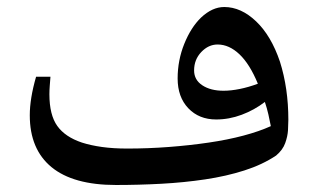

<svg xmlns="http://www.w3.org/2000/svg" viewBox="-20 -528 888 548"><path d="M311 0Q189 0 127 -51Q65 -102 65 -199Q65 -223 69.5 -250.5Q74 -278 83 -309H124Q123 -296 122 -283Q121 -270 121 -259Q121 -200 143.5 -168.5Q166 -137 214 -121Q239 -113 271 -108.5Q303 -104 343 -104Q403 -104 462 -108.5Q521 -113 575.5 -121Q630 -129 675 -141Q720 -153 753 -168Q750 -184 746 -201.5Q742 -219 736 -237Q706 -214 670 -200.5Q634 -187 597 -187Q548 -187 517.5 -219Q487 -251 487 -304Q487 -356 506 -403Q525 -450 554 -478Q586 -508 620 -508Q668 -508 711 -467Q754 -426 779 -352Q791 -314 797 -272.5Q803 -231 803 -186Q803 -174 802 -156.5Q801 -139 794 -119.5Q787 -100 768 -84Q729 -58 677.5 -41.5Q626 -25 565.5 -16Q505 -7 440.5 -3.5Q376 0 311 0ZM618 -269Q639 -269 664 -274Q689 -279 716 -289Q693 -345 663.5 -373Q634 -401 601 -401Q575 -401 554.5 -379.5Q534 -358 534 -327Q534 -300 557.5 -284.5Q581 -269 618 -269Z"/></svg>

Font: Noto Naskh Arabic SemiBold
Style: Regular
Weight: 600
Designer: Monotype Design Team, David Williams, Mohamad Dakak and Nizar Qandah
Foundry: Monotype Imaging Inc.
Version: Version 2.016